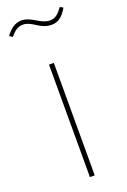

<svg xmlns="http://www.w3.org/2000/svg" viewBox="-157 -850 593 900"><g transform="rotate(-20 139.5 -400.0)"><path d="M203 -732C234 -732 259 -748 282 -789L267 -798C244 -766 228 -754 203 -754C181 -754 163 -764 144 -775C121 -789 99 -800 77 -800C44 -800 21 -783 -3 -751L12 -741C35 -768 51 -779 77 -779C94 -779 111 -771 131 -758C150 -745 175 -732 203 -732ZM151 -561H127V0H151Z"/></g></svg>

Font: Glow Sans SC Normal Thin
Style: Regular
Weight: 100
Designer: Ryoko NISHIZUKA (kana, bopomofo & ideographs); Paul D. Hunt (Latin, Greek & Cyrillic); Sandoll Communications, Soo-young
Version: Version 0.93